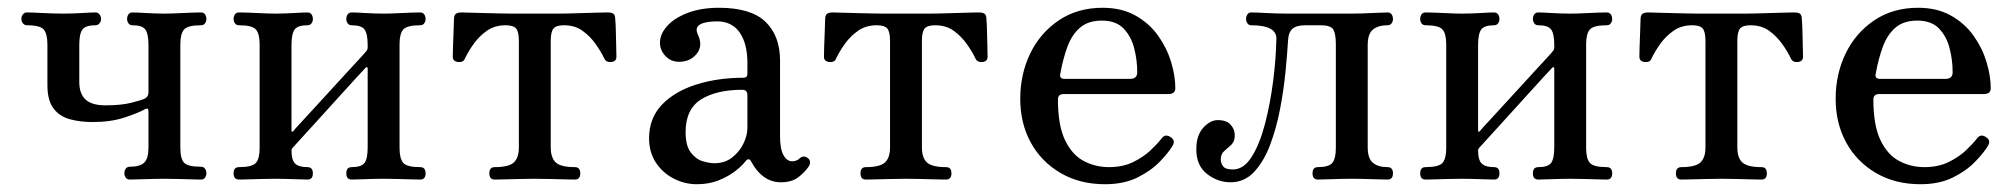

<svg xmlns="http://www.w3.org/2000/svg" viewBox="-20 -462 5177 494"><path d="M314 0Q307 0 303.5 -5Q300 -10 300 -16Q300 -23 303.5 -28Q307 -33 314 -33Q340 -33 351 -43.5Q362 -54 362 -83V-176Q362 -186 353 -181Q335 -171 300 -159.5Q265 -148 218 -148Q187 -148 160.5 -155Q134 -162 118 -182.5Q102 -203 102 -243V-347Q102 -374 93 -385.5Q84 -397 49 -397Q43 -397 39 -402Q35 -407 35 -413Q35 -420 39 -425Q43 -430 49 -430Q60 -430 89.5 -428.5Q119 -427 143 -427Q167 -427 191.5 -428.5Q216 -430 226 -430Q232 -430 236 -425Q240 -420 240 -413Q240 -407 236 -402Q232 -397 226 -397Q201 -397 192.5 -386.5Q184 -376 184 -347V-251Q184 -221 200 -206Q216 -191 251 -191Q292 -191 317.5 -197.5Q343 -204 352 -208Q362 -213 362 -224V-346Q362 -375 354 -386Q346 -397 321 -397Q314 -397 310.5 -402Q307 -407 307 -413Q307 -420 310.5 -425Q314 -430 321 -430Q331 -430 355.5 -428.5Q380 -427 404 -427Q420 -427 439 -428Q458 -429 474.5 -429.5Q491 -430 497 -430Q504 -430 507.5 -425Q511 -420 511 -413Q511 -407 507.5 -402Q504 -397 497 -397Q463 -397 453.5 -386Q444 -375 444 -348V-82Q444 -54 453.5 -43.5Q463 -33 497 -33Q504 -33 507.5 -28Q511 -23 511 -16Q511 -10 507.5 -5Q504 0 497 0Q491 0 474.5 -0.5Q458 -1 439 -1.5Q420 -2 404 -2Q380 -2 352.5 -1Q325 0 314 0Z M595 0Q581 0 581 -16Q581 -32 595 -32Q629 -32 638.5 -43Q648 -54 648 -81V-348Q648 -375 638.5 -386Q629 -397 595 -397Q588 -397 584.5 -402Q581 -407 581 -413Q581 -420 584.5 -425Q588 -430 595 -430Q602 -430 618 -429.5Q634 -429 653 -428Q672 -427 688 -427Q712 -427 736.5 -428.5Q761 -430 771 -430Q778 -430 781.5 -425Q785 -420 785 -413Q785 -407 781.5 -402Q778 -397 771 -397Q746 -397 738 -386Q730 -375 730 -346V-127Q730 -120 735 -125Q736 -127 749.5 -141.5Q763 -156 784 -179Q805 -202 828 -227Q851 -252 872 -275Q893 -298 907 -313Q921 -328 922 -330Q926 -334 926 -340V-346Q926 -375 918 -386Q910 -397 885 -397Q878 -397 874.5 -402Q871 -407 871 -413Q871 -420 874.5 -425Q878 -430 885 -430Q895 -430 919.5 -428.5Q944 -427 968 -427Q984 -427 1003 -428Q1022 -429 1038.5 -429.5Q1055 -430 1061 -430Q1068 -430 1071.5 -425Q1075 -420 1075 -413Q1075 -407 1071.5 -402Q1068 -397 1061 -397Q1027 -397 1017.5 -386Q1008 -375 1008 -348V-81Q1008 -54 1017.5 -43Q1027 -32 1061 -32Q1075 -32 1075 -16Q1075 0 1061 0Q1055 0 1038.5 -0.5Q1022 -1 1003 -1.5Q984 -2 968 -2Q944 -2 919.5 -1Q895 0 885 0Q871 0 871 -16Q871 -32 885 -32Q910 -32 918 -43Q926 -54 926 -83V-286Q926 -288 924.5 -289Q923 -290 921 -288Q919 -286 900 -265.5Q881 -245 854.5 -215.5Q828 -186 801 -156.5Q774 -127 755.5 -106.5Q737 -86 735 -84Q730 -79 730 -75Q730 -50 739.5 -41Q749 -32 771 -32Q785 -32 785 -16Q785 0 771 0Q761 0 736.5 -1Q712 -2 688 -2Q672 -2 653 -1.5Q634 -1 618 -0.5Q602 0 595 0Z M1253 0Q1239 0 1239 -16Q1239 -32 1253 -32Q1289 -32 1302 -44Q1315 -56 1315 -83V-357Q1315 -380 1308 -388.5Q1301 -397 1281 -397Q1253 -397 1233 -383Q1213 -369 1199 -349.5Q1185 -330 1176 -311Q1172 -301 1158.5 -302.5Q1145 -304 1145 -316Q1145 -321 1145.5 -340.5Q1146 -360 1147 -381.5Q1148 -403 1148 -412Q1148 -423 1153 -426.5Q1158 -430 1168 -430Q1170 -430 1185.5 -429.5Q1201 -429 1222 -428.5Q1243 -428 1263.5 -427.5Q1284 -427 1295 -427H1417Q1437 -427 1466 -428Q1495 -429 1518 -429.5Q1541 -430 1543 -430Q1554 -430 1558.5 -426.5Q1563 -423 1563 -412Q1564 -403 1564.5 -381.5Q1565 -360 1565.5 -340.5Q1566 -321 1566 -316Q1566 -304 1553 -302.5Q1540 -301 1535 -311Q1526 -330 1512 -349.5Q1498 -369 1478.5 -383Q1459 -397 1431 -397Q1411 -397 1404 -388.5Q1397 -380 1397 -357V-83Q1397 -56 1410 -44Q1423 -32 1459 -32Q1473 -32 1473 -16Q1473 0 1459 0Q1452 0 1433.5 -0.5Q1415 -1 1393.5 -1.5Q1372 -2 1356 -2Q1340 -2 1318.5 -1.5Q1297 -1 1278.5 -0.5Q1260 0 1253 0Z M1773 12Q1741 12 1712.5 -3Q1684 -18 1667 -44.5Q1650 -71 1650 -106Q1650 -158 1683 -192.5Q1716 -227 1771.5 -244.5Q1827 -262 1893 -262Q1903 -262 1903 -272V-300Q1903 -350 1883 -378.5Q1863 -407 1825 -407Q1795 -407 1781 -399Q1767 -391 1776 -372Q1789 -344 1772.5 -323.5Q1756 -303 1727 -303Q1706 -303 1692 -318Q1678 -333 1678 -352Q1678 -374 1696 -394.5Q1714 -415 1748.5 -428.5Q1783 -442 1830 -442Q1912 -442 1949.5 -406Q1987 -370 1987 -306V-112Q1987 -78 1996 -62.5Q2005 -47 2018 -47Q2030 -47 2038 -55Q2048 -64 2060 -54Q2068 -46 2061 -34Q2051 -19 2034 -6Q2017 7 1989 7Q1965 7 1945.5 -7Q1926 -21 1913 -46Q1907 -58 1898 -47Q1890 -36 1872 -22Q1854 -8 1829 2Q1804 12 1773 12ZM1818 -42Q1845 -42 1864 -57Q1883 -72 1893 -93Q1903 -114 1903 -133V-217Q1903 -231 1890 -231Q1823 -231 1783.5 -206Q1744 -181 1744 -122Q1744 -87 1757.5 -69.5Q1771 -52 1788.5 -47Q1806 -42 1818 -42Z M2208 0Q2194 0 2194 -16Q2194 -32 2208 -32Q2244 -32 2257 -44Q2270 -56 2270 -83V-357Q2270 -380 2263 -388.5Q2256 -397 2236 -397Q2208 -397 2188 -383Q2168 -369 2154 -349.5Q2140 -330 2131 -311Q2127 -301 2113.5 -302.5Q2100 -304 2100 -316Q2100 -321 2100.5 -340.5Q2101 -360 2102 -381.5Q2103 -403 2103 -412Q2103 -423 2108 -426.5Q2113 -430 2123 -430Q2125 -430 2140.5 -429.5Q2156 -429 2177 -428.5Q2198 -428 2218.5 -427.5Q2239 -427 2250 -427H2372Q2392 -427 2421 -428Q2450 -429 2473 -429.5Q2496 -430 2498 -430Q2509 -430 2513.5 -426.5Q2518 -423 2518 -412Q2519 -403 2519.5 -381.5Q2520 -360 2520.5 -340.5Q2521 -321 2521 -316Q2521 -304 2508 -302.5Q2495 -301 2490 -311Q2481 -330 2467 -349.5Q2453 -369 2433.5 -383Q2414 -397 2386 -397Q2366 -397 2359 -388.5Q2352 -380 2352 -357V-83Q2352 -56 2365 -44Q2378 -32 2414 -32Q2428 -32 2428 -16Q2428 0 2414 0Q2407 0 2388.5 -0.5Q2370 -1 2348.5 -1.5Q2327 -2 2311 -2Q2295 -2 2273.5 -1.5Q2252 -1 2233.5 -0.5Q2215 0 2208 0Z M2823 12Q2758 12 2708.5 -17Q2659 -46 2632 -95.5Q2605 -145 2605 -208Q2605 -271 2630.5 -324Q2656 -377 2704 -409.5Q2752 -442 2817 -442Q2866 -442 2901.5 -422Q2937 -402 2959.5 -370.5Q2982 -339 2993 -303Q3004 -267 3004 -235Q3004 -220 2986 -220H2717Q2702 -220 2702 -206Q2702 -140 2720 -102Q2738 -64 2768 -48Q2798 -32 2833 -32Q2869 -32 2895.5 -45Q2922 -58 2940 -75Q2958 -92 2968 -105Q2978 -119 2992 -109Q3005 -101 2997 -87Q2987 -70 2964.5 -46.5Q2942 -23 2907 -5.5Q2872 12 2823 12ZM2720 -259H2887Q2906 -259 2906 -276Q2906 -308 2898 -338.5Q2890 -369 2870.5 -389Q2851 -409 2815 -409Q2780 -409 2759 -391Q2738 -373 2726.5 -342Q2715 -311 2708 -272Q2705 -259 2720 -259Z M3146 7Q3113 7 3085.5 -14.5Q3058 -36 3058 -78Q3058 -114 3076 -133.5Q3094 -153 3113 -153Q3136 -153 3146.5 -141Q3157 -129 3157 -114Q3157 -98 3148 -89.5Q3139 -81 3130 -73.5Q3121 -66 3121 -52Q3121 -42 3127 -34Q3133 -26 3152 -26Q3180 -26 3200.5 -58.5Q3221 -91 3234.5 -142.5Q3248 -194 3255.5 -252Q3263 -310 3264 -362Q3265 -397 3199 -397Q3193 -397 3189.5 -402Q3186 -407 3186 -413Q3186 -420 3189.5 -425Q3193 -430 3199 -430Q3210 -430 3238 -428.5Q3266 -427 3294 -427H3457Q3481 -427 3510.5 -428.5Q3540 -430 3550 -430Q3557 -430 3560.5 -425Q3564 -420 3564 -413Q3564 -407 3560.5 -402Q3557 -397 3550 -397Q3526 -397 3512.5 -386Q3499 -375 3499 -346V-83Q3499 -54 3512.5 -43Q3526 -32 3550 -32Q3564 -32 3564 -16Q3564 0 3550 0Q3540 0 3510.5 -1Q3481 -2 3457 -2Q3434 -2 3408 -1Q3382 0 3371 0Q3357 0 3357 -16Q3357 -32 3371 -32Q3399 -32 3408 -43Q3417 -54 3417 -81V-348Q3417 -375 3410.5 -386Q3404 -397 3378 -397H3338Q3316 -397 3305.5 -388Q3295 -379 3294 -357Q3292 -324 3287.5 -277.5Q3283 -231 3273.5 -181.5Q3264 -132 3248 -89.5Q3232 -47 3207 -20Q3182 7 3146 7Z M3648 0Q3634 0 3634 -16Q3634 -32 3648 -32Q3682 -32 3691.5 -43Q3701 -54 3701 -81V-348Q3701 -375 3691.5 -386Q3682 -397 3648 -397Q3641 -397 3637.5 -402Q3634 -407 3634 -413Q3634 -420 3637.5 -425Q3641 -430 3648 -430Q3655 -430 3671 -429.5Q3687 -429 3706 -428Q3725 -427 3741 -427Q3765 -427 3789.5 -428.5Q3814 -430 3824 -430Q3831 -430 3834.5 -425Q3838 -420 3838 -413Q3838 -407 3834.5 -402Q3831 -397 3824 -397Q3799 -397 3791 -386Q3783 -375 3783 -346V-127Q3783 -120 3788 -125Q3789 -127 3802.5 -141.5Q3816 -156 3837 -179Q3858 -202 3881 -227Q3904 -252 3925 -275Q3946 -298 3960 -313Q3974 -328 3975 -330Q3979 -334 3979 -340V-346Q3979 -375 3971 -386Q3963 -397 3938 -397Q3931 -397 3927.5 -402Q3924 -407 3924 -413Q3924 -420 3927.5 -425Q3931 -430 3938 -430Q3948 -430 3972.5 -428.5Q3997 -427 4021 -427Q4037 -427 4056 -428Q4075 -429 4091.5 -429.5Q4108 -430 4114 -430Q4121 -430 4124.5 -425Q4128 -420 4128 -413Q4128 -407 4124.5 -402Q4121 -397 4114 -397Q4080 -397 4070.5 -386Q4061 -375 4061 -348V-81Q4061 -54 4070.5 -43Q4080 -32 4114 -32Q4128 -32 4128 -16Q4128 0 4114 0Q4108 0 4091.5 -0.5Q4075 -1 4056 -1.5Q4037 -2 4021 -2Q3997 -2 3972.5 -1Q3948 0 3938 0Q3924 0 3924 -16Q3924 -32 3938 -32Q3963 -32 3971 -43Q3979 -54 3979 -83V-286Q3979 -288 3977.5 -289Q3976 -290 3974 -288Q3972 -286 3953 -265.5Q3934 -245 3907.5 -215.5Q3881 -186 3854 -156.5Q3827 -127 3808.5 -106.5Q3790 -86 3788 -84Q3783 -79 3783 -75Q3783 -50 3792.5 -41Q3802 -32 3824 -32Q3838 -32 3838 -16Q3838 0 3824 0Q3814 0 3789.5 -1Q3765 -2 3741 -2Q3725 -2 3706 -1.5Q3687 -1 3671 -0.5Q3655 0 3648 0Z M4306 0Q4292 0 4292 -16Q4292 -32 4306 -32Q4342 -32 4355 -44Q4368 -56 4368 -83V-357Q4368 -380 4361 -388.5Q4354 -397 4334 -397Q4306 -397 4286 -383Q4266 -369 4252 -349.5Q4238 -330 4229 -311Q4225 -301 4211.5 -302.5Q4198 -304 4198 -316Q4198 -321 4198.5 -340.5Q4199 -360 4200 -381.5Q4201 -403 4201 -412Q4201 -423 4206 -426.5Q4211 -430 4221 -430Q4223 -430 4238.5 -429.5Q4254 -429 4275 -428.5Q4296 -428 4316.5 -427.5Q4337 -427 4348 -427H4470Q4490 -427 4519 -428Q4548 -429 4571 -429.5Q4594 -430 4596 -430Q4607 -430 4611.5 -426.5Q4616 -423 4616 -412Q4617 -403 4617.5 -381.5Q4618 -360 4618.5 -340.5Q4619 -321 4619 -316Q4619 -304 4606 -302.5Q4593 -301 4588 -311Q4579 -330 4565 -349.5Q4551 -369 4531.5 -383Q4512 -397 4484 -397Q4464 -397 4457 -388.5Q4450 -380 4450 -357V-83Q4450 -56 4463 -44Q4476 -32 4512 -32Q4526 -32 4526 -16Q4526 0 4512 0Q4505 0 4486.5 -0.5Q4468 -1 4446.5 -1.5Q4425 -2 4409 -2Q4393 -2 4371.5 -1.5Q4350 -1 4331.5 -0.5Q4313 0 4306 0Z M4921 12Q4856 12 4806.5 -17Q4757 -46 4730 -95.5Q4703 -145 4703 -208Q4703 -271 4728.5 -324Q4754 -377 4802 -409.5Q4850 -442 4915 -442Q4964 -442 4999.5 -422Q5035 -402 5057.5 -370.5Q5080 -339 5091 -303Q5102 -267 5102 -235Q5102 -220 5084 -220H4815Q4800 -220 4800 -206Q4800 -140 4818 -102Q4836 -64 4866 -48Q4896 -32 4931 -32Q4967 -32 4993.5 -45Q5020 -58 5038 -75Q5056 -92 5066 -105Q5076 -119 5090 -109Q5103 -101 5095 -87Q5085 -70 5062.5 -46.5Q5040 -23 5005 -5.5Q4970 12 4921 12ZM4818 -259H4985Q5004 -259 5004 -276Q5004 -308 4996 -338.5Q4988 -369 4968.5 -389Q4949 -409 4913 -409Q4878 -409 4857 -391Q4836 -373 4824.5 -342Q4813 -311 4806 -272Q4803 -259 4818 -259Z"/></svg>

Font: Zen Old Mincho
Style: Regular
Weight: 400
Designer: Yoshimichi Ohira
Foundry: Positype
Version: Version 1.001